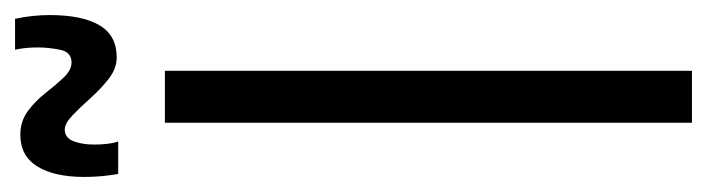

<svg xmlns="http://www.w3.org/2000/svg" viewBox="-398 -577 939 255"><g transform="rotate(-90 71.5 -449.5)"><path d="M36 0V-700H105V0ZM-32 -762Q-36 -784 -36 -807Q-36 -847 -22 -869.5Q-8 -892 20 -892Q38 -892 51.5 -882Q65 -872 75.5 -858.5Q86 -845 96 -834.5Q106 -824 116 -824Q130 -824 133 -839.5Q136 -855 136 -869Q136 -885 133 -899H174Q179 -876 179 -853Q179 -810 165.5 -787Q152 -764 123 -764Q108 -764 94.5 -774.5Q81 -785 68.5 -799Q56 -813 45.5 -823Q35 -833 27 -833Q16 -833 11.5 -821.5Q7 -810 7 -794Q7 -774 11 -762Z"/></g></svg>

Font: Georama ExtraCondensed
Style: Regular
Weight: 400
Width: 2
Designer: Jean-Baptiste Levee
Foundry: Production Type
Version: Version 1.000